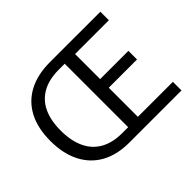

<svg xmlns="http://www.w3.org/2000/svg" viewBox="-149 -989 1245 1245"><g transform="rotate(-45 473.5 -366.5)"><path d="M412 0Q301 0 222 -43.5Q143 -87 100.5 -170Q58 -253 58 -369Q58 -486 100.5 -567Q143 -648 223.5 -690.5Q304 -733 417 -733H880V-655H570V-425H829V-346H570V-79H891V0ZM423 -76H478V-658H423Q335 -658 274.5 -624.5Q214 -591 183.5 -527Q153 -463 153 -369Q153 -277 183.5 -211Q214 -145 274.5 -110.5Q335 -76 423 -76Z"/></g></svg>

Font: Noto Sans HK Thin
Style: Regular
Weight: 400
Version: Version 2.004-H2;hotconv 1.0.118;makeotfexe 2.5.65603